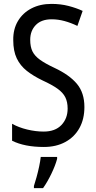

<svg xmlns="http://www.w3.org/2000/svg" viewBox="-20 -744 494 985"><path d="M413 -195Q413 -133 387.5 -87Q362 -41 315 -15.5Q268 10 205 10Q106 10 42 -22V-109Q76 -90 119.5 -79.5Q163 -69 204 -69Q263 -69 295 -102.5Q327 -136 327 -187Q327 -221 315 -245Q303 -269 275 -289Q247 -309 199 -331Q151 -354 117.5 -380.5Q84 -407 66 -444.5Q48 -482 48 -538Q47 -594 72 -636Q97 -678 141.5 -701Q186 -724 244 -724Q291 -724 331.5 -713.5Q372 -703 404 -688L377 -611Q344 -627 311 -636Q278 -645 245 -645Q192 -645 163.5 -615.5Q135 -586 135 -540Q135 -504 146.5 -480.5Q158 -457 185 -437.5Q212 -418 259 -396Q336 -360 374.5 -314Q413 -268 413 -195ZM273 71Q264 105 243.5 147.5Q223 190 201 221H154V210Q160 192 167.5 165Q175 138 181 109.5Q187 81 189 61H273Z"/></svg>

Font: Noto Sans Devanagari Condensed
Style: Regular
Weight: 400
Width: 3
Designer: Jelle Bosma - Monotype Design Team
Foundry: Monotype Imaging Inc.
Version: Version 2.004; ttfautohint (v1.8.4.7-5d5b)